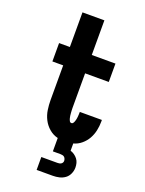

<svg xmlns="http://www.w3.org/2000/svg" viewBox="-174 -817 848 1120"><g transform="rotate(20 250.0 -257.5)"><path d="M200 220V140H300Q306 140 311.5 139Q317 138 322 135Q327 132 330 127Q333 122 333 116Q333 110 330.5 103.5Q328 97 323.5 93Q319 89 312.5 87.5Q306 86 300 86H252V3Q222 -4 198 -24.5Q174 -45 160 -72.5Q146 -100 141.5 -130.5Q137 -161 137 -191V-406H70V-520H137V-735H273V-520H420V-406H273V-191Q273 -183 273.5 -175.5Q274 -168 274.5 -160Q275 -152 276 -144.5Q277 -137 279 -129Q281 -121 285 -113.5Q289 -106 297 -106Q304 -106 308 -112.5Q312 -119 314 -125.5Q316 -132 317.5 -138.5Q319 -145 319.5 -152Q320 -159 320.5 -166Q321 -173 321 -180V-184H458V-173Q458 -145 452 -117.5Q446 -90 432.5 -66Q419 -42 397 -23.5Q375 -5 348 2V47Q361 51 372.5 59Q384 67 392.5 78Q401 89 404.5 102.5Q408 116 408 130Q408 150 399.5 169Q391 188 375 199.5Q359 211 339.5 215.5Q320 220 300 220Z"/></g></svg>

Font: Iosevka Curly Slab Heavy
Style: Regular
Weight: 900
Monospace: yes
Designer: Belleve Invis
Foundry: Belleve Invis
Version: Version 22.1.2; ttfautohint (v1.8.4)